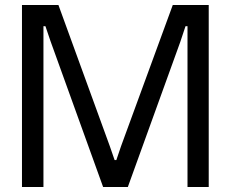

<svg xmlns="http://www.w3.org/2000/svg" viewBox="-20 -749 924 769"><path d="M68 0V-729H214L420 -163L439 -108H446L465 -164L672 -729H816V0H731V-585V-644H723L702 -581L492 0H393L182 -585L162 -644H154V-585V0Z"/></svg>

Font: Hubot Sans
Style: Regular
Weight: 400
Designer: Deni Anggara
Foundry: GitHub, Inc., Subsidiary of Microsoft Corporation
Version: Version 2.000